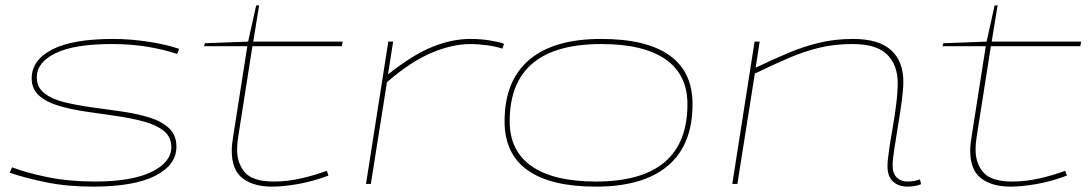

<svg xmlns="http://www.w3.org/2000/svg" viewBox="-20 -685 4052 715"><path d="M16 -42 25 -62Q76 -42 156.5 -25.5Q237 -9 334 -9Q471 -9 544.5 -45Q618 -81 618 -137Q618 -175 590 -197.5Q562 -220 515.5 -232.5Q469 -245 413.5 -253Q358 -261 302.5 -269Q247 -277 200.5 -290.5Q154 -304 126 -328.5Q98 -353 98 -393Q98 -461 174 -500.5Q250 -540 402 -540Q463 -540 530.5 -530Q598 -520 647 -503L640 -484Q589 -501 528 -511Q467 -521 396 -521Q257 -521 187 -487Q117 -453 117 -397Q117 -360 145 -338Q173 -316 219.5 -304.5Q266 -293 321.5 -285.5Q377 -278 432.5 -270Q488 -262 534.5 -248Q581 -234 609 -208Q637 -182 637 -139Q637 -70 557.5 -30Q478 10 326 10Q230 10 150 -6.5Q70 -23 16 -42Z M1197 -49 1203 -31Q1144 -9 1089 0.5Q1034 10 993 10Q924 10 883.5 -21Q843 -52 843 -124Q843 -145 848 -175L901 -513H740L743 -524L904 -530L934 -665H945L923 -530H1256L1253 -513H920L867 -175Q865 -163 864 -151Q863 -139 863 -128Q863 -76 892.5 -42.5Q922 -9 1000 -9Q1050 -9 1100.5 -20.5Q1151 -32 1197 -49Z M1444 -530 1425 -408Q1517 -481 1590 -510.5Q1663 -540 1731 -540Q1770 -540 1804 -534.5Q1838 -529 1857 -522L1851 -504Q1826 -512 1793.5 -516.5Q1761 -521 1732 -521Q1665 -521 1587.5 -488.5Q1510 -456 1421 -379L1361 0H1343L1426 -530Z M2199 10Q2031 10 1945 -51Q1859 -112 1859 -233Q1859 -384 1950.5 -462Q2042 -540 2219 -540Q2387 -540 2473 -479Q2559 -418 2559 -297Q2559 -146 2467.5 -68Q2376 10 2199 10ZM2199 -9Q2540 -9 2540 -297Q2540 -407 2458.5 -464Q2377 -521 2219 -521Q1878 -521 1878 -233Q1878 -123 1960 -66Q2042 -9 2199 -9Z M2790 -530H2809L2794 -433Q2859 -464 2916 -488Q2973 -512 3031.5 -526Q3090 -540 3157 -540Q3252 -540 3298 -498.5Q3344 -457 3344 -381Q3344 -352 3338 -307.5Q3332 -263 3324 -215.5Q3316 -168 3310 -128Q3304 -88 3304 -69Q3304 -39 3319.5 -24Q3335 -9 3359 -9Q3385 -9 3406 -17L3410 1Q3398 6 3384 8Q3370 10 3360 10Q3326 10 3305.5 -9Q3285 -28 3285 -66Q3285 -86 3290.5 -124Q3296 -162 3304 -207.5Q3312 -253 3317.5 -297.5Q3323 -342 3323 -376Q3323 -443 3283.5 -482Q3244 -521 3154 -521Q3087 -521 3030 -507Q2973 -493 2916 -468.5Q2859 -444 2791 -411L2726 0H2707Z M3947 -49 3953 -31Q3894 -9 3839 0.5Q3784 10 3743 10Q3674 10 3633.5 -21Q3593 -52 3593 -124Q3593 -145 3598 -175L3651 -513H3490L3493 -524L3654 -530L3684 -665H3695L3673 -530H4006L4003 -513H3670L3617 -175Q3615 -163 3614 -151Q3613 -139 3613 -128Q3613 -76 3642.5 -42.5Q3672 -9 3750 -9Q3800 -9 3850.5 -20.5Q3901 -32 3947 -49Z"/></svg>

Font: Georama Extra Expanded Thin
Style: Italic
Weight: 100
Width: 8
Italic angle: -9°
Designer: Jean-Baptiste Levee
Foundry: Production Type
Version: Version 1.000